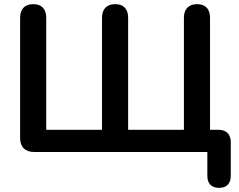

<svg xmlns="http://www.w3.org/2000/svg" viewBox="-20 -733 1155 926"><path d="M1037 173Q1009 173 994.5 158Q980 143 980 115V0H145Q112 0 94.5 -17.5Q77 -35 77 -68V-647Q77 -679 93.5 -696Q110 -713 140 -713Q171 -713 187 -696Q203 -679 203 -647V-107H472V-647Q472 -679 488.5 -696Q505 -713 535 -713Q566 -713 582 -696Q598 -679 598 -647V-107H867V-647Q867 -679 883.5 -696Q900 -713 930 -713Q961 -713 977 -696Q993 -679 993 -647V-49L935 -107H1033Q1062 -107 1077.5 -91.5Q1093 -76 1093 -47V115Q1093 143 1078.5 158Q1064 173 1037 173Z"/></svg>

Font: Nunito
Style: Bold
Weight: 700
Designer: Vernon Adams
Foundry: Vernon Adams
Version: Version 3.602